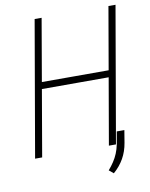

<svg xmlns="http://www.w3.org/2000/svg" viewBox="-93 -779 776 992"><g transform="rotate(-10 295.0 -283.0)"><path d="M499 -383.8 493.2 -348.1H120.1L126 -383.8ZM194.8 -710.9 72.3 0H35.2L158.2 -710.9ZM582.5 -710.9 459.5 0H422.4L545.4 -710.9ZM515.1 -65.4 504.4 -0.5Q497.1 43.9 476.6 80.1Q456.1 116.2 422.9 145L399.4 125.5Q415.5 106.9 428.2 87.6Q440.9 68.4 449.7 47.1Q458.5 25.9 463.4 1.5L475.1 -65.4Z"/></g></svg>

Font: Roboto Condensed ExtraLight
Style: Italic
Weight: 250
Italic angle: -12°
Designer: Christian Robertson
Foundry: Google
Version: Version 3.008; 2023